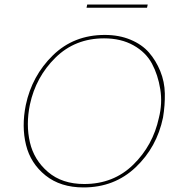

<svg xmlns="http://www.w3.org/2000/svg" viewBox="-20 -816 773 841"><path d="M359 -782 362 -796H627L624 -782ZM346 5Q245 5 179.5 -47.5Q114 -100 94 -181Q74 -262 93 -356Q120 -484 211.5 -573.5Q303 -663 439 -663Q502 -663 552 -642Q602 -621 632.5 -586Q663 -551 682 -504.5Q701 -458 702 -406.5Q703 -355 694 -301Q667 -171 574 -83Q481 5 346 5ZM349 -10Q477 -10 563.5 -94.5Q650 -179 676 -300Q692 -363 682 -425.5Q672 -488 645.5 -537.5Q619 -587 564.5 -617.5Q510 -648 436 -648Q309 -648 223 -563.5Q137 -479 111 -358Q93 -270 111 -192.5Q129 -115 190.5 -62.5Q252 -10 349 -10Z"/></svg>

Font: EauTest Thin
Style: Italic
Weight: 250
Italic angle: -12°
Designer: Christian Thalmann (Catharsis Fonts)
Version: Version 0.001;PS 000.001;hotconv 1.0.88;makeotf.lib2.5.64775